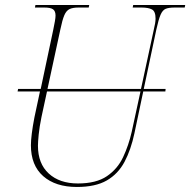

<svg xmlns="http://www.w3.org/2000/svg" viewBox="-20 -734 757 764"><path d="M286 10Q201 10 152 -33Q103 -76 103 -156Q103 -174 106.5 -202.5Q110 -231 117 -267L139 -370H50L52 -380H142L192 -616Q196 -635 198.5 -649.5Q201 -664 201 -672Q201 -690 191 -697Q181 -704 157 -704H119L121 -714H335L333 -704H292Q270 -704 257 -698Q244 -692 236 -673.5Q228 -655 220 -616L169 -380H541L592 -616Q599 -644 599 -660Q599 -689 584.5 -696.5Q570 -704 544 -704H508L510 -714H717L715 -704H675Q652 -704 639.5 -699Q627 -694 619 -675.5Q611 -657 602 -616L552 -380H639L638 -370H550L515 -204Q501 -138 475.5 -90Q450 -42 405 -16Q360 10 286 10ZM131 -154Q131 -83 174 -43.5Q217 -4 290 -4Q363 -4 405.5 -33Q448 -62 470 -109Q492 -156 504 -209L539 -370H167L145 -268Q137 -229 134 -199Q131 -169 131 -154Z"/></svg>

Font: Noto Serif Display SemiCondensed Thin
Style: Italic
Weight: 100
Width: 4
Italic angle: -12°
Designer: Monotype Design Team
Foundry: Monotype Imaging Inc.
Version: Version 2.009